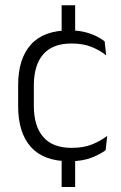

<svg xmlns="http://www.w3.org/2000/svg" viewBox="-20 -616 472 746"><path d="M272 -595.5V-474H219.5V-595.5ZM272 -20.5V110.5H219.5V-20.5ZM249.5 10.5Q149.5 10.5 100 -45Q50.5 -100.5 50.5 -203V-285Q50.5 -387.5 100 -442.8Q149.5 -498 249.5 -498Q282 -498 307.8 -491.8Q333.5 -485.5 353.5 -475.8Q373.5 -466 386.5 -455.5L392.5 -401Q369 -420 336.2 -433.5Q303.5 -447 257.5 -447Q184.5 -447 148 -405Q111.5 -363 111.5 -284V-204.5Q111.5 -126 148 -83.8Q184.5 -41.5 258 -41.5Q305 -41.5 338.5 -55.2Q372 -69 396.5 -88L390.5 -32.5Q369.5 -16.5 334.5 -3Q299.5 10.5 249.5 10.5Z"/></svg>

Font: Anek Kannada Medium Light
Style: Regular
Weight: 300
Version: Version 1.003